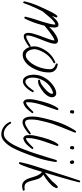

<svg xmlns="http://www.w3.org/2000/svg" viewBox="832 -1723 1265 2979"><g transform="rotate(90 1464.5 -233.5)"><path d="M704.1 -61.5Q704.1 -54.7 687 -41.5Q669.9 -28.3 647.5 -15.1Q625 -2 604 9.3Q583 20.5 575.2 23.4Q556.6 30.3 540 30.3Q508.8 30.3 496.6 9.8Q484.4 -10.7 484.4 -39.1Q484.4 -69.3 495.1 -110.4Q505.9 -151.4 521 -194.8Q536.1 -238.3 552.2 -279.8Q568.4 -321.3 579.1 -351.6Q585.9 -372.1 594.2 -398.4Q602.5 -424.8 602.5 -447.3Q588.9 -443.4 570.8 -435.1Q552.7 -426.8 541 -418.9Q497.1 -389.6 456.1 -357.9Q415 -326.2 374 -292Q358.4 -230.5 338.9 -169.9Q319.3 -109.4 293.9 -50.8Q286.1 -34.2 278.8 -16.6Q271.5 1 261.7 15.6Q257.8 22.5 251 22.5Q246.1 22.5 239.7 17.6Q233.4 12.7 233.4 7.8Q233.4 6.8 235.8 -4.4Q238.3 -15.6 239.3 -16.6Q252.9 -77.1 272 -135.3Q291 -193.4 310.5 -252Q326.2 -304.7 339.8 -357.4Q345.7 -379.9 350.6 -402.8Q355.5 -425.8 355.5 -448.2Q355.5 -452.1 355 -455.1Q354.5 -458 354.5 -460.9Q331.1 -456.1 303.2 -432.1Q275.4 -408.2 248 -377.4Q220.7 -346.7 196.3 -315.9Q171.9 -285.2 155.3 -266.6Q153.3 -264.6 152.3 -264.6Q149.4 -258.8 147 -252.9Q144.5 -247.1 141.6 -242.2Q119.1 -198.2 99.1 -155.3Q79.1 -112.3 60.5 -67.4Q49.8 -43 41.5 -18.1Q33.2 6.8 23.4 31.2Q20.5 39.1 12.7 39.1Q7.8 39.1 1.5 34.2Q-4.9 29.3 -4.9 25.4Q-4.9 24.4 -3.4 19Q-2 13.7 -0.5 6.8Q1 0 2.4 -5.9Q3.9 -11.7 3.9 -13.7Q20.5 -78.1 44.4 -140.6Q68.4 -203.1 97.7 -263.7Q111.3 -292 124 -320.8Q136.7 -349.6 151.4 -377.9Q157.2 -389.6 165 -405.3Q172.9 -420.9 182.1 -436Q191.4 -451.2 201.2 -465.3Q210.9 -479.5 219.7 -488.3Q223.6 -492.2 228.5 -492.2Q232.4 -492.2 239.3 -486.8Q246.1 -481.4 246.1 -476.6Q246.1 -473.6 242.7 -463.9Q239.3 -454.1 235.4 -442.4Q231.4 -430.7 227.1 -420.4Q222.7 -410.2 221.7 -406.2Q232.4 -418.9 248 -436.5Q263.7 -454.1 281.7 -470.2Q299.8 -486.3 319.3 -497.1Q338.9 -507.8 357.4 -507.8Q372.1 -507.8 381.3 -502Q390.6 -496.1 395 -486.8Q399.4 -477.5 400.9 -465.8Q402.3 -454.1 402.3 -442.4Q402.3 -422.9 399.4 -403.3Q396.5 -383.8 391.6 -364.3Q410.2 -382.8 436.5 -406.7Q462.9 -430.7 493.2 -451.7Q523.4 -472.7 554.2 -486.8Q585 -501 611.3 -501Q627 -501 640.1 -488.3Q653.3 -475.6 653.3 -460Q653.3 -441.4 651.4 -423.8Q649.4 -406.2 643.6 -388.7Q631.8 -348.6 616.2 -309.1Q600.6 -269.5 585 -230.5Q569.3 -191.4 555.2 -152.3Q541 -113.3 531.2 -72.3Q529.3 -62.5 527.3 -52.7Q525.4 -43 525.4 -33.2Q525.4 -22.5 527.3 -15.1Q529.3 -7.8 542 -7.8Q558.6 -7.8 582 -18.6Q605.5 -29.3 628.4 -42.5Q651.4 -55.7 668.5 -66.4Q685.5 -77.1 689.5 -77.1Q695.3 -77.1 699.7 -72.3Q704.1 -67.4 704.1 -61.5Z M1098.6 -351.6Q1098.6 -314.5 1090.3 -270.5Q1082 -226.6 1065.4 -182.6Q1048.8 -138.7 1024.9 -97.2Q1001 -55.7 970.2 -23.4Q939.5 8.8 901.9 27.8Q864.3 46.9 821.3 46.9Q789.1 46.9 765.6 29.8Q742.2 12.7 726.1 -13.7Q710 -40 702.1 -70.8Q694.3 -101.6 694.3 -128.9Q694.3 -161.1 703.1 -192.4Q730.5 -282.2 791 -352.5Q851.6 -422.9 938.5 -458Q940.4 -459 943.4 -459Q950.2 -459 953.6 -454.1Q957 -449.2 957 -443.4Q957 -436.5 949.2 -431.6Q935.5 -423.8 921.9 -416.5Q908.2 -409.2 894.5 -398.4Q840.8 -359.4 802.7 -301.8Q764.6 -244.1 745.1 -180.7Q738.3 -160.2 738.3 -134.8Q738.3 -114.3 744.1 -90.8Q750 -67.4 761.7 -47.4Q773.4 -27.3 791.5 -14.2Q809.6 -1 834 -1Q849.6 -1 863.8 -6.8Q877.9 -12.7 890.6 -21.5Q927.7 -47.9 957 -89.8Q986.3 -131.8 1006.8 -180.2Q1027.3 -228.5 1038.1 -278.8Q1048.8 -329.1 1048.8 -374V-385.7Q1046.9 -411.1 1031.7 -428.7Q1016.6 -446.3 994.1 -457Q987.3 -460 981 -461.9Q974.6 -463.9 968.8 -466.8Q959 -470.7 959 -480.5Q959 -487.3 962.9 -492.2Q966.8 -497.1 973.6 -496.1H974.6Q996.1 -494.1 1017.1 -486.3Q1038.1 -478.5 1054.7 -464.8Q1071.3 -451.2 1082.5 -432.6Q1093.8 -414.1 1096.7 -390.6Q1098.6 -380.9 1098.6 -371.6Q1098.6 -362.3 1098.6 -351.6Z M1484.4 -407.2Q1484.4 -382.8 1472.7 -358.9Q1460.9 -335 1442.9 -313.5Q1424.8 -292 1403.3 -274.4Q1381.8 -256.8 1363.3 -244.1Q1335 -224.6 1304.2 -208Q1273.4 -191.4 1237.3 -191.4Q1229.5 -191.4 1220.2 -193.4Q1210.9 -195.3 1210.9 -206.1Q1210.9 -219.7 1223.6 -222.7Q1226.6 -223.6 1230.5 -223.6Q1234.4 -223.6 1238.3 -224.6Q1249 -226.6 1259.3 -231.4Q1269.5 -236.3 1280.3 -242.2Q1296.9 -252.9 1322.3 -272.5Q1347.7 -292 1372.1 -315.4Q1396.5 -338.9 1413.6 -363.3Q1430.7 -387.7 1430.7 -409.2Q1430.7 -422.9 1416 -422.9Q1410.2 -422.9 1404.3 -420.9Q1398.4 -418.9 1392.6 -417Q1345.7 -401.4 1306.6 -369.6Q1267.6 -337.9 1239.3 -295.9Q1210.9 -253.9 1194.8 -206.1Q1178.7 -158.2 1178.7 -110.4Q1178.7 -94.7 1181.2 -74.7Q1183.6 -54.7 1190.9 -37.1Q1198.2 -19.5 1210.9 -7.3Q1223.6 4.9 1244.1 4.9Q1252 4.9 1258.8 2.4Q1265.6 0 1272.5 -3.9Q1298.8 -18.6 1321.3 -43.5Q1343.8 -68.4 1361.3 -93.8Q1366.2 -99.6 1370.6 -106.4Q1375 -113.3 1379.9 -120.1Q1382.8 -125 1389.6 -125Q1395.5 -125 1400.9 -121.1Q1406.2 -117.2 1406.2 -110.4Q1406.2 -108.4 1404.3 -104.5Q1392.6 -83 1375 -57.1Q1357.4 -31.2 1335.9 -8.8Q1314.5 13.7 1289.6 28.8Q1264.6 43.9 1237.3 43.9Q1207 43.9 1187 26.9Q1167 9.8 1155.3 -15.1Q1143.6 -40 1138.7 -68.8Q1133.8 -97.7 1133.8 -121.1Q1133.8 -195.3 1165 -263.2Q1196.3 -331.1 1249 -382.8Q1264.6 -398.4 1285.2 -414.6Q1305.7 -430.7 1328.6 -443.8Q1351.6 -457 1375.5 -465.3Q1399.4 -473.6 1421.9 -473.6Q1450.2 -473.6 1467.3 -454.6Q1484.4 -435.5 1484.4 -407.2Z M1738.3 -727.5Q1738.3 -721.7 1733.4 -713.9L1732.4 -710.9Q1734.4 -705.1 1734.4 -702.1Q1727.5 -697.3 1724.6 -691.9Q1721.7 -686.5 1710.9 -686.5Q1702.1 -686.5 1693.4 -693.8Q1684.6 -701.2 1684.6 -711.9Q1684.6 -729.5 1688 -740.7Q1691.4 -752 1713.9 -752Q1722.7 -752 1730.5 -744.1Q1738.3 -736.3 1738.3 -727.5ZM1731.4 -104.5Q1731.4 -99.6 1728.5 -96.7Q1710 -74.2 1692.9 -52.2Q1675.8 -30.3 1656.7 -11.7Q1637.7 6.8 1614.3 20Q1590.8 33.2 1560.5 39.1Q1534.2 27.3 1524.4 8.3Q1514.6 -10.7 1514.6 -38.1V-73.2Q1514.6 -98.6 1520 -126Q1525.4 -153.3 1531.2 -178.7Q1540 -216.8 1551.3 -260.7Q1562.5 -304.7 1577.6 -348.1Q1592.8 -391.6 1612.3 -432.1Q1631.8 -472.7 1656.2 -502.9Q1661.1 -507.8 1666 -507.8Q1671.9 -507.8 1677.7 -503.4Q1683.6 -499 1683.6 -492.2V-490.2Q1667 -438.5 1646 -381.3Q1625 -324.2 1606 -265.1Q1586.9 -206.1 1573.7 -147.5Q1560.5 -88.9 1560.5 -34.2Q1560.5 -28.3 1561 -17.6Q1561.5 -6.8 1567.4 -3.9Q1588.9 -7.8 1612.8 -26.4Q1636.7 -44.9 1657.7 -65.4Q1678.7 -85.9 1694.3 -102.5Q1710 -119.1 1715.8 -119.1Q1720.7 -119.1 1726.1 -114.3Q1731.4 -109.4 1731.4 -104.5Z M2060.5 -63.5Q2060.5 -58.6 2056.6 -54.7Q2041 -40 2018.6 -21.5Q1996.1 -2.9 1971.2 12.7Q1946.3 28.3 1920.4 39.1Q1894.5 49.8 1873 49.8Q1841.8 49.8 1824.2 34.2Q1806.6 18.6 1797.4 -4.4Q1788.1 -27.3 1785.6 -54.2Q1783.2 -81.1 1783.2 -104.5Q1783.2 -159.2 1793.9 -211.9Q1804.7 -264.6 1817.4 -317.4Q1841.8 -419.9 1876.5 -517.6Q1911.1 -615.2 1963.9 -707Q1973.6 -724.6 1983.9 -742.2Q1994.1 -759.8 2005.9 -775.4Q2009.8 -781.2 2016.6 -781.2Q2022.5 -781.2 2027.8 -777.3Q2033.2 -773.4 2033.2 -766.6Q2033.2 -763.7 2032.2 -761.7Q1988.3 -648.4 1941.4 -536.1Q1894.5 -423.8 1865.2 -305.7Q1851.6 -252.9 1840.3 -198.7Q1829.1 -144.5 1829.1 -88.9Q1829.1 -74.2 1829.6 -57.1Q1830.1 -40 1834.5 -25.4Q1838.9 -10.7 1849.1 -0.5Q1859.4 9.8 1878.9 9.8Q1900.4 9.8 1927.2 -3.9Q1954.1 -17.6 1979 -34.7Q2003.9 -51.8 2022.5 -65.4Q2041 -79.1 2044.9 -79.1Q2050.8 -79.1 2055.7 -74.2Q2060.5 -69.3 2060.5 -63.5Z M2294.9 -727.5Q2294.9 -721.7 2290 -713.9L2289.1 -710.9Q2291 -705.1 2291 -702.1Q2284.2 -697.3 2281.2 -691.9Q2278.3 -686.5 2267.6 -686.5Q2258.8 -686.5 2250 -693.8Q2241.2 -701.2 2241.2 -711.9Q2241.2 -729.5 2244.6 -740.7Q2248 -752 2270.5 -752Q2279.3 -752 2287.1 -744.1Q2294.9 -736.3 2294.9 -727.5ZM2288.1 -104.5Q2288.1 -99.6 2285.2 -96.7Q2266.6 -74.2 2249.5 -52.2Q2232.4 -30.3 2213.4 -11.7Q2194.3 6.8 2170.9 20Q2147.5 33.2 2117.2 39.1Q2090.8 27.3 2081.1 8.3Q2071.3 -10.7 2071.3 -38.1V-73.2Q2071.3 -98.6 2076.7 -126Q2082 -153.3 2087.9 -178.7Q2096.7 -216.8 2107.9 -260.7Q2119.1 -304.7 2134.3 -348.1Q2149.4 -391.6 2168.9 -432.1Q2188.5 -472.7 2212.9 -502.9Q2217.8 -507.8 2222.7 -507.8Q2228.5 -507.8 2234.4 -503.4Q2240.2 -499 2240.2 -492.2V-490.2Q2223.6 -438.5 2202.6 -381.3Q2181.6 -324.2 2162.6 -265.1Q2143.6 -206.1 2130.4 -147.5Q2117.2 -88.9 2117.2 -34.2Q2117.2 -28.3 2117.7 -17.6Q2118.2 -6.8 2124 -3.9Q2145.5 -7.8 2169.4 -26.4Q2193.4 -44.9 2214.4 -65.4Q2235.4 -85.9 2251 -102.5Q2266.6 -119.1 2272.5 -119.1Q2277.3 -119.1 2282.7 -114.3Q2288.1 -109.4 2288.1 -104.5Z M2520.5 -715.8Q2518.6 -708 2517.1 -703.1Q2515.6 -698.2 2510.7 -692.4L2512.7 -697.3Q2503.9 -685.5 2492.2 -685.5Q2476.6 -685.5 2469.7 -699.7Q2462.9 -713.9 2462.9 -727.5Q2462.9 -737.3 2471.2 -744.1Q2479.5 -751 2488.3 -751Q2493.2 -751 2497.1 -750Q2501 -749 2504.9 -748Q2517.6 -738.3 2516.6 -724.6Q2517.6 -722.7 2518.6 -720.2Q2519.5 -717.8 2520.5 -715.8ZM2488.3 -469.7Q2488.3 -454.1 2484.4 -434.6Q2480.5 -415 2477.5 -399.4Q2457 -280.3 2418.5 -167.5Q2379.9 -54.7 2335 57.6Q2319.3 95.7 2302.2 134.3Q2285.2 172.9 2264.6 209.5Q2244.1 246.1 2218.8 279.3Q2193.4 312.5 2161.1 339.8Q2114.3 378.9 2057.6 378.9Q2026.4 378.9 1996.6 368.7Q1966.8 358.4 1941.4 340.3Q1916 322.3 1896.5 297.4Q1877 272.5 1865.2 244.1Q1865.2 242.2 1864.7 241.7Q1864.3 241.2 1864.3 239.3Q1864.3 233.4 1869.6 229.5Q1875 225.6 1880.9 225.6Q1887.7 225.6 1891.6 232.4Q1896.5 240.2 1900.9 248.5Q1905.3 256.8 1912.1 264.6Q1935.5 296.9 1972.7 318.4Q2009.8 339.8 2050.8 339.8Q2097.7 339.8 2132.8 307.6Q2160.2 283.2 2183.1 250.5Q2206.1 217.8 2225.1 182.1Q2244.1 146.5 2259.8 109.9Q2275.4 73.2 2289.1 39.1Q2323.2 -46.9 2351.6 -133.3Q2379.9 -219.7 2407.2 -308.6L2442.4 -424.8Q2447.3 -437.5 2450.2 -450.2Q2453.1 -462.9 2458 -474.6Q2462.9 -484.4 2472.7 -484.4Q2478.5 -484.4 2483.4 -480.5Q2488.3 -476.6 2488.3 -469.7Z M2934.6 33.2Q2934.6 41 2927.7 43.9Q2913.1 48.8 2896 52.2Q2878.9 55.7 2863.3 55.7Q2825.2 55.7 2801.3 38.1Q2777.3 20.5 2761.7 -6.8Q2746.1 -34.2 2735.8 -68.4Q2725.6 -102.5 2714.4 -136.7Q2703.1 -170.9 2687.5 -201.2Q2671.9 -231.4 2646.5 -250L2638.7 -245.1Q2619.1 -179.7 2599.6 -115.7Q2580.1 -51.8 2555.7 11.7Q2547.9 31.2 2538.6 55.7Q2529.3 80.1 2518.6 98.6Q2515.6 105.5 2506.8 105.5Q2502 105.5 2496.1 101.1Q2490.2 96.7 2490.2 90.8Q2490.2 89.8 2491.7 84Q2493.2 78.1 2494.6 70.8Q2496.1 63.5 2497.6 57.1Q2499 50.8 2499 48.8Q2521.5 -49.8 2552.7 -144.5Q2584 -239.3 2614.3 -335.9Q2667 -506.8 2722.7 -675.8Q2732.4 -704.1 2741.7 -732.4Q2751 -760.7 2760.7 -789.1Q2764.6 -800.8 2768.1 -813.5Q2771.5 -826.2 2776.4 -837.9Q2781.2 -845.7 2788.1 -845.7Q2793 -845.7 2798.8 -841.3Q2804.7 -836.9 2804.7 -831.1V-830.1Q2770.5 -694.3 2731.9 -562Q2693.4 -429.7 2653.3 -295.9Q2680.7 -318.4 2708 -340.8Q2735.4 -363.3 2761.7 -386.7Q2790 -412.1 2814.9 -442.9Q2839.8 -473.6 2868.2 -496.1Q2870.1 -497.1 2872.1 -498Q2874 -499 2876 -499Q2878.9 -499 2886.7 -492.7Q2894.5 -486.3 2894.5 -483.4Q2894.5 -481.4 2891.6 -472.2Q2888.7 -462.9 2887.7 -460Q2874 -425.8 2848.1 -399.4Q2822.3 -373 2793.9 -349.6Q2768.6 -328.1 2740.2 -309.1Q2711.9 -290 2683.6 -272.5Q2708 -260.7 2723.6 -240.2Q2739.3 -219.7 2749.5 -194.8Q2759.8 -169.9 2766.6 -142.1Q2773.4 -114.3 2780.3 -87.9Q2787.1 -61.5 2796.4 -39.1Q2805.7 -16.6 2821.3 -1Q2833 10.7 2848.6 15.1Q2864.3 19.5 2880.9 19.5Q2891.6 19.5 2901.4 17.6Q2911.1 15.6 2920.9 15.6Q2924.8 15.6 2929.7 22.5Q2934.6 29.3 2934.6 33.2Z"/></g></svg>

Font: Calligraffiti
Style: Regular
Weight: 400
Designer: Dathan Boardman
Foundry: Open Window
Version: Version 1.000